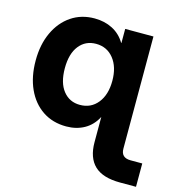

<svg xmlns="http://www.w3.org/2000/svg" viewBox="-108 -622 867 923"><g transform="rotate(15 325.5 -161.0)"><path d="M572.3 204.1Q485.4 204.1 444.3 164.8Q403.3 125.5 403.3 48.3V-77.1Q380.9 -33.7 341.6 -11.5Q302.2 10.7 251.5 10.7Q184.1 10.7 133.8 -22.9Q83.5 -56.6 55.9 -117.2Q28.3 -177.7 28.3 -258.3Q28.3 -337.4 56.4 -397.9Q84.5 -458.5 134.5 -492.4Q184.6 -526.4 250.5 -526.4Q300.3 -526.4 339.8 -506.1Q379.4 -485.8 403.3 -445.8H404.8V-515.6H545.4V42.5Q545.4 87.9 593.3 87.9H651.4V204.1ZM288.6 -106.4Q343.3 -106.4 376.5 -147.7Q409.7 -189 409.7 -258.3Q409.7 -327.1 376.5 -368.7Q343.3 -410.2 288.6 -410.2Q236.3 -410.2 204.8 -370.4Q173.3 -330.6 173.3 -258.3Q173.3 -186 204.8 -146.2Q236.3 -106.4 288.6 -106.4Z"/></g></svg>

Font: Inter Display
Style: Bold
Weight: 700
Designer: Rasmus Andersson
Foundry: rsms
Version: Version 4.001;git-9221beed3